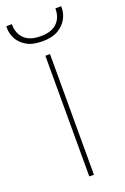

<svg xmlns="http://www.w3.org/2000/svg" viewBox="-173 -733 509 779"><g transform="rotate(-20 81.5 -344.0)"><path d="M71 0V-521H91V0ZM81 -580Q38 -580 12 -595.5Q-14 -611 -25.5 -633.5Q-37 -656 -37 -678V-688H-13Q-13 -648 10.5 -625Q34 -602 81 -602Q128 -602 151.5 -625Q175 -648 175 -688H200V-680Q200 -657 187.5 -634Q175 -611 149 -595.5Q123 -580 81 -580Z"/></g></svg>

Font: DM Sans 10pt Thin
Style: Regular
Weight: 250
Version: Version 4.004;gftools[0.9.30]